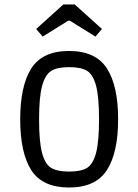

<svg xmlns="http://www.w3.org/2000/svg" viewBox="-20 -822 616 855"><path d="M287.5 -595Q406 -595 456 -517.5Q506 -440 506 -291Q506 -142 456 -64.5Q406 13 287.5 13Q169 13 119.5 -64Q70 -141 70 -290.5Q70 -440 119.5 -517.5Q169 -595 287.5 -595ZM368.5 -506Q342 -523 288 -523Q234 -523 207.5 -506Q181 -489 167.5 -439.5Q154 -390 154 -291Q154 -192 167 -142Q180 -92 207 -75Q234 -58 288 -58Q342 -58 368.5 -75Q395 -92 408 -142Q421 -192 421 -291Q421 -390 408 -439.5Q395 -489 368.5 -506ZM434 -693 405 -659 291 -730H284L170 -659L141 -693L262 -802H313Z"/></svg>

Font: Ruda
Style: Regular
Weight: 400
Designer: Mariela Monsalve, Angelina Sanchez
Foundry: Mariela Monsalve, Angelina Sanchez
Version: Version 1.002